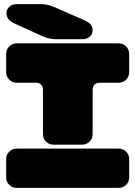

<svg xmlns="http://www.w3.org/2000/svg" viewBox="-20 -910 655 929"><path d="M378.9 -720.2H252Q217.8 -720.2 185.1 -734.9L48.8 -796.9Q11.2 -814.5 11.2 -846.2Q11.2 -864.3 25.1 -877.2Q39.1 -890.1 60.1 -890.1H176.8Q210 -890.1 242.2 -876L388.2 -812Q409.2 -802.7 418.7 -791.3Q428.2 -779.8 428.2 -763.2Q428.2 -745.1 414.3 -732.7Q400.4 -720.2 378.9 -720.2ZM61 -700.2H554.2Q575.7 -700.2 590.3 -685.3Q605 -670.4 605 -648.9V-561Q605 -539.6 590.3 -524.7Q575.7 -509.8 554.2 -509.8H462.9Q446.3 -509.8 437.3 -500.7Q428.2 -491.7 428.2 -475.1V-261.2Q428.2 -239.7 413.3 -224.9Q398.4 -210 377 -210H238.8Q217.3 -210 202.6 -224.9Q188 -239.7 188 -261.2V-475.1Q188 -491.7 178.7 -500.7Q169.4 -509.8 152.8 -509.8H61Q39.6 -509.8 24.7 -524.7Q9.8 -539.6 9.8 -561V-648.9Q9.8 -670.4 24.7 -685.3Q39.6 -700.2 61 -700.2ZM605 -140.1V-51.8Q605 -30.3 590.3 -15.6Q575.7 -1 554.2 -1H61Q39.6 -1 24.7 -15.6Q9.8 -30.3 9.8 -51.8V-140.1Q9.8 -161.6 24.7 -176.3Q39.6 -190.9 61 -190.9H554.2Q575.7 -190.9 590.3 -176.3Q605 -161.6 605 -140.1Z"/></svg>

Font: Nastup Soft
Style: Regular
Weight: 400
Designer: Maksym Kobuzan
Foundry: Zakznak
Version: Version 1.020;hotconv 1.0.109;makeotfexe 2.5.65596